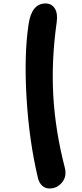

<svg xmlns="http://www.w3.org/2000/svg" viewBox="-20 -869 470 1105"><path d="M265.1 215.8Q240.2 215.8 222.7 199.7Q205.1 183.6 198.2 154.8Q147.5 -58.6 132.8 -305.7Q118.2 -552.7 144 -726.1Q161.1 -849.1 242.2 -849.1Q277.3 -849.1 295.4 -820.3Q313.5 -791.5 306.2 -740.2Q275.4 -522 286.6 -319.6Q297.9 -117.2 353 96.2Q365.7 146.5 336.9 181.2Q308.1 215.8 265.1 215.8Z"/></svg>

Font: Shantell Sans Irregular Bouncy
Style: Bold Italic
Weight: 700
Italic angle: -11.31°
Designer: Stephen Nixon, Anya Danilova, Shantell Martin
Foundry: Arrow Type
Version: Version 1.006;[9816181b4]